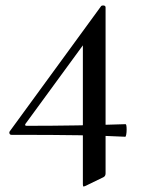

<svg xmlns="http://www.w3.org/2000/svg" viewBox="-20 -501 520 702"><path d="M15 -20 350 -479Q352 -481 357 -481Q366 -481 366 -474V133Q366 143 358 147L292 179Q286 181 286 181Q283 181 283 173V-357L345 -420L73 -48Q69 -41 78 -41Q264 -41 439 -47Q443 -47 443 -27Q443 -17 441.5 -9Q440 -1 438 -1Q360 -5 270.5 -6.5Q181 -8 22 -8Q17 -8 15 -12Q13 -16 15 -20Z"/></svg>

Font: Cormorant Unicase SemiBold
Style: Regular
Weight: 600
Designer: Christian Thalmann (Catharsis Fonts)
Foundry: Catharsis Fonts
Version: Version 4.000